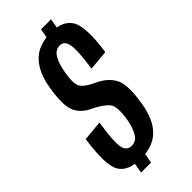

<svg xmlns="http://www.w3.org/2000/svg" viewBox="-228 -719 762 762"><g transform="rotate(-45 152.5 -338.0)"><path d="M175 -618.5 231 -617 242 -679H185.5ZM64.5 3.5H120.5L132.5 -60H75.5ZM103.5 -35.5Q171 -35.5 209.2 -73Q247.5 -110.5 260 -187.5Q275 -278 257 -315Q239 -352 192.5 -374.5Q153.5 -391.5 137.5 -410.5Q121.5 -429.5 132 -489Q138.5 -531 153.2 -556.2Q168 -581.5 193 -581.5Q220 -581.5 224.8 -545.8Q229.5 -510 217 -427L302 -434.5Q320 -556.5 296.8 -599.5Q273.5 -642.5 203.5 -642.5Q135 -642.5 96.8 -603.5Q58.5 -564.5 46.5 -490Q32 -403.5 48.5 -367Q65 -330.5 111 -311Q153.5 -289 169 -268.8Q184.5 -248.5 173.5 -181.5Q167 -145 153 -121.2Q139 -97.5 113.5 -97.5Q85.5 -97.5 79.5 -128.5Q73.5 -159.5 88 -253.5L3 -245.5Q-16 -114.5 8.8 -75Q33.5 -35.5 103.5 -35.5Z"/></g></svg>

Font: Anybody ExtraCondensed
Style: Italic
Weight: 400
Width: 2
Italic angle: -10°
Version: Version 1.113;gftools[0.9.25]